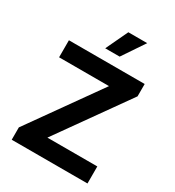

<svg xmlns="http://www.w3.org/2000/svg" viewBox="-218 -1058 1076 1183"><g transform="rotate(30 320.5 -466.5)"><path d="M51.4 -87.8 405.3 -585.8H50.2V-707H589.2V-619.2L235.3 -121.2H590.4V0H51.4ZM342.6 -932.8H476.9L371.3 -776H268.6Z"/></g></svg>

Font: Pretendard Std Variable
Style: Regular
Weight: 400
Designer: Base glyphs from Inter by Rasmus Andersson; Hangeul glyphs from Noto Sans CJK(Source Han Sans) by Jang Soo-young and Kan
Foundry: Kil Hyung-jin
Version: Version 1.309;Glyphs 3.2 (3225)